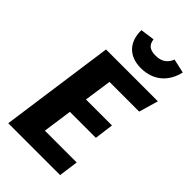

<svg xmlns="http://www.w3.org/2000/svg" viewBox="-277 -1013 1097 1097"><g transform="rotate(45 271.5 -464.5)"><path d="M340 -758C442 -758 507 -820 527 -910L442 -929C425 -887 395 -868 348 -868C305 -868 280 -884 275 -926L189 -914C187 -824 237 -758 340 -758ZM543 -693H124L27 0H446L462 -118H205L230 -295H440L455 -410H245L269 -576H509Z"/></g></svg>

Font: Fira Sans
Style: Bold Italic
Weight: 700
Italic angle: -8°
Designer: bBox Type GmbH & Carrois Corporate GbR & Edenspiekermann AG
Foundry: bBox Type GmbH & Carrois Corporate GbR & Edenspiekermann AG
Version: Version 4.301;PS 004.301;hotconv 1.0.88;makeotf.lib2.5.64775